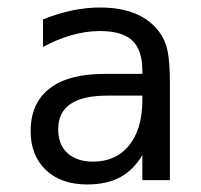

<svg xmlns="http://www.w3.org/2000/svg" viewBox="-20 -485 540 517"><path d="M268.6 -227.5Q203.1 -227.5 169.9 -205.1Q136.7 -182.6 136.7 -136.7Q136.7 -95.7 161.6 -72.8Q186.5 -49.8 230.5 -49.8Q292 -49.8 327.1 -92.8Q362.3 -135.7 363.3 -211.9V-227.5ZM437.5 -258.8V0H363.3V-67.4Q338.9 -26.4 302.7 -7.3Q266.6 11.7 214.8 11.7Q144.5 11.7 103.5 -27.3Q62.5 -66.4 62.5 -131.8Q62.5 -207 113.3 -246.6Q164.1 -286.1 262.7 -286.1H363.3V-297.9Q362.3 -352.5 335 -377Q307.6 -401.4 249 -401.4Q210.9 -401.4 171.9 -390.1Q132.8 -378.9 95.7 -358.4V-432.6Q136.7 -449.2 174.8 -457Q212.9 -464.8 249 -464.8Q304.7 -464.8 344.7 -448.2Q384.8 -431.6 409.2 -398.4Q424.8 -377.9 431.2 -348.1Q437.5 -318.4 437.5 -258.8Z"/></svg>

Font: BabelStone Marchen
Style: Regular
Weight: 400
Designer: Andrew West
Foundry: Andrew West
Version: Version 9.003 2021-11-11